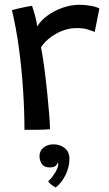

<svg xmlns="http://www.w3.org/2000/svg" viewBox="-20 -556 466 824"><path d="M140 -443Q155 -468 183.8 -489Q212.5 -510 248.8 -522.8Q285 -535.5 321.5 -535.5Q345 -535.5 369 -531.2Q393 -527 406.5 -519.5L386.5 -419Q374.5 -424 355.8 -429.8Q337 -435.5 309.5 -435.5Q265 -435.5 222.5 -412.2Q180 -389 156 -353Q163 -318 169.8 -267.5Q176.5 -217 182 -164Q187.5 -111 191 -67.2Q194.5 -23.5 194.5 -1.5Q173 0.5 142 1Q111 1.5 85 1Q85 -77 79.2 -167.2Q73.5 -257.5 61.5 -347.2Q49.5 -437 31 -512.5Q44.5 -516.5 62.8 -520.5Q81 -524.5 96.5 -527.5Q112 -530.5 117.5 -531Q123.5 -514 130.8 -487Q138 -460 140 -443ZM219.5 248.5Q215.5 247 205 240Q194.5 233 186.5 222Q200 211 215 187.5Q230 164 230 148Q230 143.5 228.5 141Q226 149 218.8 155.8Q211.5 162.5 193.5 162.5Q169 162.5 159.2 147Q149.5 131.5 149.5 114.5Q149.5 92 166.2 77.8Q183 63.5 209.5 63.5Q238.5 63.5 258.2 79.8Q278 96 278 126Q278 159.5 262.2 193Q246.5 226.5 219.5 248.5Z"/></svg>

Font: Grandstander
Style: Regular
Weight: 400
Designer: Tyler Finck
Foundry: Etcetera Type Co
Version: Version 1.200; ttfautohint (v1.8.3)